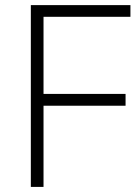

<svg xmlns="http://www.w3.org/2000/svg" viewBox="-20 -734 542 754"><path d="M150.9 0H101.1V-713.9H492.2V-668H150.9V-365.2H473.1V-318.8H150.9Z"/></svg>

Font: Zoram GWeb Light
Style: Regular
Weight: 300
Foundry: Ascender Corporation
Version: Version 1.000